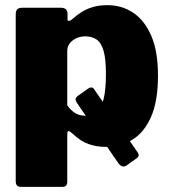

<svg xmlns="http://www.w3.org/2000/svg" viewBox="-20 -560 657 745"><path d="M509 55 474 80Q454 96 437 70L279 -160Q272 -171 273.5 -177Q275 -183 285 -190L320 -215Q337 -227 345 -214L514 31Q524 45 509 55ZM216 -530Q242 -530 242 -506V-485Q242 -479 247 -479Q252 -479 257 -483Q277 -501 297 -513.5Q317 -526 341.5 -533Q366 -540 397 -540Q453 -540 497 -510.5Q541 -481 567 -421Q593 -361 593 -267Q593 -166 565.5 -105Q538 -44 492 -17Q446 10 390 10Q356 10 325 -0.5Q294 -11 262 -41Q250 -52 245.5 -51.5Q241 -51 241 -36V145Q241 165 223 165H60Q41 165 41 143V-504Q41 -517 46.5 -523.5Q52 -530 68 -530H216ZM241 -151Q254 -133 270.5 -122Q287 -111 311 -111Q336 -111 354 -125Q372 -139 381.5 -174Q391 -209 391 -273Q391 -331 382 -362.5Q373 -394 355 -406.5Q337 -419 311 -419Q292 -419 276 -411.5Q260 -404 250.5 -391.5Q241 -379 241 -363V-151Z"/></svg>

Font: Libre Franklin Black
Style: Regular
Weight: 900
Designer: Pablo Impallari, Rodrigo Fuenzalida, Nhung Nguyen
Foundry: Impallari Type
Version: Version 3.000